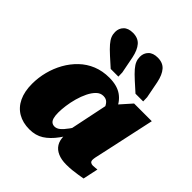

<svg xmlns="http://www.w3.org/2000/svg" viewBox="-229 -1000 1166 1166"><g transform="rotate(45 354.5 -417.0)"><path d="M518 -317 459 -338Q453 -370 445 -395Q437 -420 423.5 -434.5Q410 -449 386 -449Q361 -449 341.5 -430Q322 -411 307 -380.5Q292 -350 282 -314Q272 -278 267.5 -244Q263 -210 263 -184Q263 -156 268 -139Q273 -122 283 -114.5Q293 -107 307 -107Q325 -107 342 -121Q359 -135 380 -164Q401 -193 429 -237L447 -198Q409 -129 375 -82.5Q341 -36 302.5 -11.5Q264 13 211 13Q154 13 112.5 -11.5Q71 -36 49 -82.5Q27 -129 27 -194Q27 -248 40.5 -300Q54 -352 79.5 -397.5Q105 -443 142 -478.5Q179 -514 227 -533.5Q275 -553 333 -553Q401 -553 442 -523.5Q483 -494 501 -441.5Q519 -389 518 -317ZM702 -548 634 -234Q628 -204 623 -183.5Q618 -163 615.5 -149.5Q613 -136 613 -128Q613 -115 620.5 -109.5Q628 -104 640 -104Q652 -104 661 -105.5Q670 -107 676 -107L655 -9Q638 -6 616.5 -2.5Q595 1 571 3.5Q547 6 520 6Q479 6 449 -7Q419 -20 403.5 -45Q388 -70 388 -108Q388 -114 388 -120Q388 -126 388 -136L378 -124L441 -428L454 -440L550 -548ZM558 -739 579 -631 580 -596H514L455 -649Q423 -678 405.5 -698.5Q388 -719 381 -736.5Q374 -754 374 -774Q374 -805 394.5 -826Q415 -847 455 -847Q499 -847 523 -819.5Q547 -792 558 -739ZM345 -739 366 -631 367 -596H301L242 -649Q210 -678 192.5 -698.5Q175 -719 168 -736.5Q161 -754 161 -774Q161 -805 181.5 -826Q202 -847 242 -847Q286 -847 310 -819.5Q334 -792 345 -739Z"/></g></svg>

Font: Roboto Serif 20pt Black
Style: Italic
Weight: 900
Italic angle: -10°
Version: Version 1.008